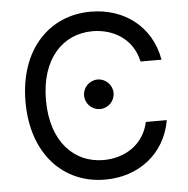

<svg xmlns="http://www.w3.org/2000/svg" viewBox="-53 -789 835 851"><g transform="rotate(-5 364.5 -363.5)"><path d="M582.4 -497.9H675.8C649.5 -648.4 529.5 -737.2 381.4 -737.2C195 -737.2 58.9 -594.5 58.9 -363.6C58.9 -132.8 194.6 9.9 381.4 9.9C530.9 9.9 649.9 -81 675.8 -229H582.4C561.4 -130 476.9 -77.1 381.7 -77.1C251.4 -77.1 149.9 -177.6 149.9 -363.6C149.9 -549.4 251.1 -650.2 381.7 -650.2C477.3 -650.2 561.8 -596.9 582.4 -497.9ZM320 -369.3C320 -333.1 349.4 -303.6 385.7 -303.6C421.5 -303.6 451.3 -333.1 451.3 -369.3C451.3 -405.5 421.5 -435 385.7 -435C349.4 -435 320 -405.5 320 -369.3Z"/></g></svg>

Font: Margiela Sans Text
Style: Regular
Weight: 400
Designer: Stefan Endress, Andreas Faust
Version: Version 1.100;FEAKit 1.0